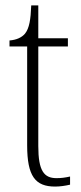

<svg xmlns="http://www.w3.org/2000/svg" viewBox="-20 -677 300 707"><path d="M183 10C201 10 221 7 238 3V-27C220 -23 206 -21 188 -21C142 -21 121 -48 121 -139V-506H230V-536H121V-657H95C93 -605 88 -573 72 -553C60 -539 41 -530 15 -528V-506H80V-142C80 -28 110 10 183 10Z"/></svg>

Font: Noto Serif Georgian Condensed ExtraLight
Style: Regular
Weight: 200
Width: 3
Designer: Monotype Design Team, Akaki Razmadze
Foundry: Google LLC
Version: Version 2.003